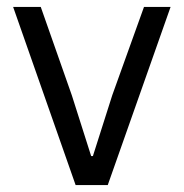

<svg xmlns="http://www.w3.org/2000/svg" viewBox="-20 -536 532 556"><path d="M292 0H199L18 -516H98L188 -260L244 -84H249L305 -260L397 -516H474Z"/></svg>

Font: IBM Plex Sans Var
Style: Regular
Weight: 400
Designer: Mike Abbink, Paul van der Laan, Pieter van Rosmalen
Foundry: Bold Monday
Version: Version 3.000